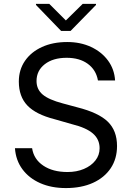

<svg xmlns="http://www.w3.org/2000/svg" viewBox="-20 -953 678 986"><path d="M483 -539.8Q473.4 -594.1 430.9 -625.2Q388.5 -656.2 322.4 -656.2Q252.1 -656.2 209.9 -623.2Q167.6 -590.2 167.6 -536.9Q167.6 -494.3 198.9 -467.7Q230.1 -441.1 302.6 -421.9L376.4 -402Q486.2 -374.3 533.6 -328.1Q581 -282 581 -203.1Q581 -137.8 548.7 -89.3Q516.3 -40.8 457.4 -14Q398.4 12.8 318.2 12.8Q243.6 12.8 186.3 -12.6Q128.9 -38 95 -84Q61.1 -130 56.8 -191.8H144.9Q153.4 -135.3 202.2 -102.5Q251.1 -69.6 326.7 -69.6Q373.6 -69.6 410.9 -85.4Q448.2 -101.2 469.8 -128.7Q491.5 -156.2 491.5 -191.8Q491.5 -237.6 457.2 -267.4Q422.9 -297.2 349.4 -315.3L259.9 -340.9Q164.1 -365.4 120.4 -411.4Q76.7 -457.4 76.7 -534.1Q76.7 -594.5 108.1 -640.3Q139.6 -686.1 195.5 -711.6Q251.4 -737.2 325.3 -737.2Q393.5 -737.2 447.8 -711.8Q502.1 -686.4 534.8 -641.9Q567.5 -597.3 571 -539.8ZM233 -933.2 318.2 -848 404.8 -933.2H473V-927.6L342.3 -794H294L164.8 -927.6V-933.2Z"/></svg>

Font: Interface
Style: Regular
Weight: 400
Designer: Rasmus Andersson
Foundry: rsms
Version: Version 1.8